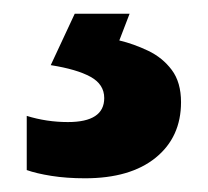

<svg xmlns="http://www.w3.org/2000/svg" viewBox="-20 -20 303 280"><path d="M244 129Q244 180 207 210Q170 240 104 240Q77 240 55 236.5Q33 233 19 228V149Q48 158 79 158Q132 158 132 123Q132 103 112 92Q92 81 54 75L89 0H169L154 39Q175 44 196 54Q217 64 230.5 82Q244 100 244 129Z"/></svg>

Font: Noto Sans Cherokee
Style: Bold
Weight: 700
Designer: Monotype Design Team
Foundry: Monotype Imaging Inc.
Version: Version 2.001; ttfautohint (v1.8.4.7-5d5b)